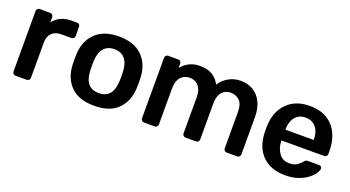

<svg xmlns="http://www.w3.org/2000/svg" viewBox="-43 -964 2567 1407"><g transform="rotate(20 1240.5 -260.0)"><path d="M90 0Q80 0 73 -7Q66 -14 66 -24V-495Q66 -506 73 -513Q80 -520 90 -520H171Q181 -520 188.5 -513Q196 -506 196 -495V-454Q219 -486 255.5 -503Q292 -520 340 -520H381Q392 -520 398.5 -513Q405 -506 405 -496V-424Q405 -414 398.5 -407Q392 -400 381 -400H303Q255 -400 228.5 -373.5Q202 -347 202 -299V-24Q202 -14 194.5 -7Q187 0 177 0Z M706 10Q586 10 523.5 -52Q461 -114 456 -216Q455 -234 455 -260Q455 -286 456 -304Q461 -406 525 -468Q589 -530 706 -530Q823 -530 887 -468Q951 -406 956 -304Q957 -286 957 -260Q957 -234 956 -216Q951 -114 888.5 -52Q826 10 706 10ZM706 -89Q814 -89 820 -221Q821 -236 821 -260Q821 -284 820 -299Q817 -363 788 -397Q759 -431 706 -431Q653 -431 624 -397Q595 -363 592 -299Q591 -284 591 -260Q591 -236 592 -221Q598 -89 706 -89Z M1092 0Q1082 0 1075 -7Q1068 -14 1068 -24V-496Q1068 -506 1075 -513Q1082 -520 1092 -520H1170Q1180 -520 1187 -513Q1194 -506 1194 -496V-462Q1215 -490 1250 -509.5Q1285 -529 1335 -530Q1449 -532 1494 -441Q1517 -480 1560.5 -505Q1604 -530 1657 -530Q1709 -530 1751 -506Q1793 -482 1818 -433.5Q1843 -385 1843 -311V-24Q1843 -14 1836 -7Q1829 0 1819 0H1737Q1727 0 1720 -7Q1713 -14 1713 -24V-303Q1713 -371 1684.5 -397Q1656 -423 1616 -423Q1593 -423 1571.5 -412Q1550 -401 1536 -374.5Q1522 -348 1522 -303V-24Q1522 -14 1515 -7Q1508 0 1498 0H1416Q1406 0 1399 -7Q1392 -14 1392 -24V-303Q1392 -348 1378 -374.5Q1364 -401 1342 -412Q1320 -423 1295 -423Q1272 -423 1250 -411.5Q1228 -400 1214 -374Q1200 -348 1200 -303V-24Q1200 -14 1193 -7Q1186 0 1176 0Z M2194 10Q2083 10 2017.5 -54Q1952 -118 1948 -236Q1948 -245 1948 -261Q1948 -277 1948 -286Q1953 -399 2018.5 -464.5Q2084 -530 2194 -530Q2275 -530 2330 -496.5Q2385 -463 2413 -403.5Q2441 -344 2441 -266V-245Q2441 -235 2434 -228Q2427 -221 2416 -221H2084V-213Q2086 -161 2113.5 -122Q2141 -83 2193 -83Q2235 -83 2257.5 -101Q2280 -119 2288 -129Q2297 -140 2302 -143Q2307 -146 2319 -146H2405Q2415 -146 2421 -140Q2427 -134 2427 -125Q2426 -109 2410.5 -86Q2395 -63 2365.5 -41Q2336 -19 2293 -4.5Q2250 10 2194 10ZM2084 -305H2305V-308Q2305 -366 2275.5 -402.5Q2246 -439 2194 -439Q2141 -439 2112.5 -402.5Q2084 -366 2084 -308Z"/></g></svg>

Font: Rubik Medium
Style: Regular
Weight: 500
Designer: Hubert and Fischer
Foundry: Hubert and Fischer
Version: Version 2.300; ttfautohint (v1.8.4.7-5d5b);gftools[0.9.30]